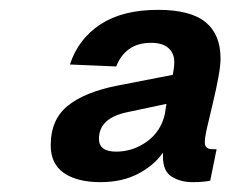

<svg xmlns="http://www.w3.org/2000/svg" viewBox="-20 -746 468 390"><path d="M184 -376Q137 -376 110 -394.5Q83 -413 83 -451Q83 -503 117.5 -531Q152 -559 218 -572L331 -594Q332 -600 333 -606.5Q334 -613 334 -620Q334 -638 322 -648.5Q310 -659 287 -659Q260 -659 242.5 -646.5Q225 -634 216 -611L122 -615Q139 -667 184 -696.5Q229 -726 301 -726Q367 -726 397.5 -701Q428 -676 428 -627Q428 -613 423.5 -588.5Q419 -564 412.5 -537Q406 -510 401 -488.5Q396 -467 396 -457Q396 -443 411 -443H420L407 -379Q403 -378 393.5 -377Q384 -376 371 -376Q347 -376 329 -387Q311 -398 311 -428Q311 -432 311 -436Q293 -410 260.5 -393Q228 -376 184 -376ZM216 -438Q250 -438 278.5 -458.5Q307 -479 315 -515L318 -535L238 -518Q181 -506 181 -464Q181 -438 216 -438Z"/></svg>

Font: Geist Medium
Style: Italic
Weight: 500
Italic angle: -12°
Designer: Basement.studio, Andrés Briganti, Mateo Zaragoza
Foundry: Basement.studio, Vercel, Andrés Briganti, Guido Ferreyra, Mateo Zaragoza
Version: Version 1.500; ttfautohint (v1.8.4.7-5d5b)